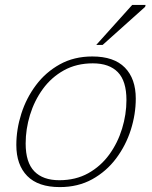

<svg xmlns="http://www.w3.org/2000/svg" viewBox="-20 -752 620 782"><path d="M356 -522Q444 -522 488.5 -476.8Q533 -431.5 533 -350.5Q533 -287 512.8 -223.2Q492.5 -159.5 453 -106.8Q413.5 -54 355.8 -22Q298 10 223.5 10Q135.5 10 91 -35.2Q46.5 -80.5 46.5 -161.5Q46.5 -225 66.8 -288.8Q87 -352.5 126.5 -405.2Q166 -458 223.8 -490Q281.5 -522 356 -522ZM221.5 -18Q288.5 -18 339.5 -46.5Q390.5 -75 425 -122.5Q459.5 -170 477.2 -228Q495 -286 495 -344.5Q495 -422 460 -458Q425 -494 358 -494Q291.5 -494 240.2 -465.5Q189 -437 154.5 -389.5Q120 -342 102.2 -284Q84.5 -226 84.5 -167.5Q84.5 -90.5 119.8 -54.2Q155 -18 221.5 -18ZM372 -569 518.5 -732H573L571 -724L398 -569Z"/></svg>

Font: Newsreader Caption ExtraLight
Style: Italic
Weight: 275
Italic angle: -17°
Designer: Hugues Gentile
Foundry: Production Type
Version: Version 1.001